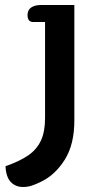

<svg xmlns="http://www.w3.org/2000/svg" viewBox="-20 -511 366 767"><path d="M2 153Q59 133 93 109.5Q127 86 143.5 50.5Q160 15 160 -39V-423H113Q90 -423 90 -451Q90 -471 104.5 -481Q119 -491 143 -491H277V-30Q277 66 239 126.5Q201 187 146 214Q122 226 105.5 231Q89 236 72 236Q42 236 23 216Q4 196 2 153Z"/></svg>

Font: Maitree SemiBold
Style: Regular
Weight: 600
Designer: CadsonDemak Team
Foundry: CadsonDemak
Version: Version 1.001